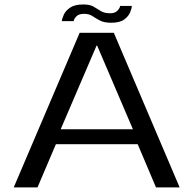

<svg xmlns="http://www.w3.org/2000/svg" viewBox="-20 -820 846 840"><path d="M40 0 328.5 -676.5H478L766 0H662.5L582.5 -189H224.5L144 0ZM245.5 -254.5H561.5L405 -620.5H402.5ZM466.5 -720.5Q435.5 -720.5 417.2 -730.2Q399 -740 384.2 -749.8Q369.5 -759.5 348 -759.5Q324.5 -759.5 313.8 -748Q303 -736.5 302.5 -727.5H250.5Q251.5 -738.5 259.2 -755.8Q267 -773 287 -786.8Q307 -800.5 344.5 -800.5Q373.5 -800.5 389.8 -790.8Q406 -781 421.2 -771.5Q436.5 -762 462 -762Q483.5 -762 494.2 -773.8Q505 -785.5 505.5 -794H557Q556.5 -784.5 549.8 -767Q543 -749.5 523.8 -735Q504.5 -720.5 466.5 -720.5Z"/></svg>

Font: Anybody ExtraExpanded
Style: Regular
Weight: 400
Width: 8
Designer: Tyler Finck
Foundry: Etcetera Type Company
Version: Version 1.010; ttfautohint (v1.8.3) -l 8 -r 50 -G 200 -x 14 